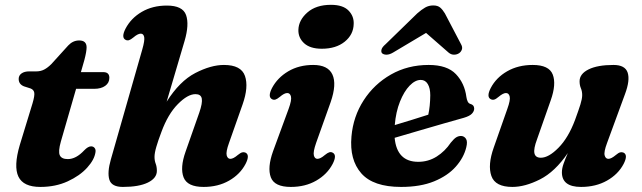

<svg xmlns="http://www.w3.org/2000/svg" viewBox="-20 -742 2595 776"><path d="M103.5 -384.5 77 -393Q55.5 -401.5 55.5 -423Q55.5 -437 67 -445.2Q78.5 -453.5 98.5 -453.5H127Q144.5 -453.5 158.8 -461Q173 -468.5 187.5 -483L256 -558.5Q275 -578.5 300 -578.5Q330 -578.5 330 -550.5Q330 -543 327.8 -529.8Q325.5 -516.5 321 -499.5L307 -450.5H397.5Q422 -450.5 422 -427.5Q422 -407 405.2 -395Q388.5 -383 360.5 -383H287.5L226 -170Q214.5 -129.5 221.8 -114.2Q229 -99 254 -99Q287.5 -99 320.5 -134.5Q336 -150.5 348 -150.5Q357 -150.5 362.2 -144.2Q367.5 -138 366 -127.5Q362 -97 332.2 -64.2Q302.5 -31.5 253.5 -9Q204.5 13.5 143 13.5Q74.5 13.5 54.5 -28Q34.5 -69.5 60 -156L111.5 -324.5Q120.5 -355 118.5 -367.2Q116.5 -379.5 103.5 -384.5Z M972.5 -79.5Q950.5 -37.5 906 -12Q861.5 13.5 803 13.5Q737 13.5 722 -25.2Q707 -64 730 -129L785.5 -287Q799 -326 795.5 -343.8Q792 -361.5 770 -361.5Q738.5 -361.5 698.8 -321.2Q659 -281 632.5 -209Q619 -173.5 611.8 -148.5Q604.5 -123.5 604.5 -108Q604.5 -93 609.2 -80.5Q614 -68 614 -51.5Q614 -22 577.8 -4.2Q541.5 13.5 476.5 13.5Q431 13.5 422 -15.8Q413 -45 428 -97.5L555 -542Q565.5 -578.5 562.8 -592.2Q560 -606 549 -606Q537 -606 519 -590.5Q508 -581.5 501 -579.5Q494 -577.5 487.5 -581Q469 -590.5 487.5 -626.5Q509.5 -668.5 553 -694Q596.5 -719.5 654.5 -719.5Q718.5 -719.5 732 -681.2Q745.5 -643 726 -576.5L653.5 -331Q706 -414 769.2 -446.8Q832.5 -479.5 885 -479.5Q954.5 -479.5 970 -435.2Q985.5 -391 960.5 -320L905.5 -164Q892.5 -128 896.2 -114Q900 -100 911 -100Q923 -100 941 -115.5Q952 -124.5 959 -126.2Q966 -128 972.5 -125Q991 -115.5 972.5 -79.5Z M1280.5 -545Q1233.5 -545 1209.2 -567.2Q1185 -589.5 1186 -621.5Q1187 -660.5 1222.2 -691.5Q1257.5 -722.5 1317.5 -722.5Q1366 -722.5 1388.5 -699.5Q1411 -676.5 1409.5 -645Q1408.5 -602 1373.2 -573.5Q1338 -545 1280.5 -545ZM1257.5 -164Q1245 -128 1248.5 -114Q1252 -100 1263 -100Q1275 -100 1293 -115.5Q1304 -124.5 1311 -126.5Q1318 -128.5 1324.5 -125Q1343 -115.5 1324.5 -79.5Q1302.5 -37.5 1258.2 -12Q1214 13.5 1155.5 13.5Q1089 13.5 1074.5 -25.5Q1060 -64.5 1083.5 -130.5L1146.5 -302Q1159.5 -337.5 1156 -351.8Q1152.5 -366 1141 -366Q1129 -366 1111 -350.5Q1100 -341.5 1093 -339.5Q1086 -337.5 1079.5 -341Q1061 -350.5 1079.5 -386.5Q1101.5 -428 1145 -453.8Q1188.5 -479.5 1246 -479.5Q1305.5 -479.5 1323.5 -440.8Q1341.5 -402 1316.5 -329.5Z M1864.5 -146.5Q1854.5 -105 1822.2 -68.5Q1790 -32 1734.8 -9.2Q1679.5 13.5 1601 13.5Q1488.5 13.5 1440.2 -41.5Q1392 -96.5 1400.5 -190.5Q1407.5 -271 1449.8 -336.5Q1492 -402 1560 -440.8Q1628 -479.5 1712.5 -479.5Q1787.5 -479.5 1822.8 -442.2Q1858 -405 1865 -350Q1866.5 -339.5 1870.2 -331.8Q1874 -324 1881 -322Q1896.5 -318 1896.5 -303Q1896.5 -292.5 1887.5 -282.8Q1878.5 -273 1855 -266Q1825.5 -258 1776.5 -243.8Q1727.5 -229.5 1673.2 -213.8Q1619 -198 1575 -185Q1584 -88 1670.5 -88Q1711 -88 1744.8 -109.2Q1778.5 -130.5 1802 -165.5Q1815 -181.5 1824 -187Q1833 -192.5 1843.5 -192.5Q1856 -192 1863.2 -181.2Q1870.5 -170.5 1864.5 -146.5ZM1680.5 -419Q1658 -419 1635.5 -395.8Q1613 -372.5 1596.5 -331.2Q1580 -290 1575.5 -236.5Q1609 -246.5 1646 -258Q1683 -269.5 1711 -278.5Q1718.5 -312 1719 -357Q1719 -385.5 1709 -402.2Q1699 -419 1680.5 -419ZM1835.5 -527Q1826.5 -521 1814.8 -521Q1803 -521 1793 -529.5L1702 -609L1568.5 -529.5Q1554 -521 1542.2 -521Q1530.5 -521 1524 -527Q1519.5 -532.5 1522 -542Q1524.5 -551.5 1538 -563L1666.5 -688Q1683.5 -703 1698.2 -711.5Q1713 -720 1731 -720Q1749 -720 1759 -711.5Q1769 -703 1778 -688L1843.5 -563Q1850 -551.5 1846.8 -542Q1843.5 -532.5 1835.5 -527Z M2500.5 -125Q2519 -115.5 2500.5 -79.5Q2478.5 -37.5 2433.2 -12Q2388 13.5 2328.5 13.5Q2251 13.5 2251 -45.5Q2251 -61.5 2258 -81Q2265 -100.5 2275 -123.5Q2223 -47.5 2162.5 -17Q2102 13.5 2051 13.5Q1981.5 13.5 1966 -30.8Q1950.5 -75 1975.5 -145.5L2030.5 -302Q2043.5 -338 2040 -352Q2036.5 -366 2025 -366Q2013.5 -366 1995 -350.5Q1984.5 -341.5 1977.5 -339.5Q1970.5 -337.5 1963.5 -341Q1945 -350.5 1963.5 -386.5Q1985.5 -428.5 2030 -454Q2074.5 -479.5 2133 -479.5Q2199 -479.5 2214 -440.8Q2229 -402 2206 -337L2150.5 -179Q2136 -140.5 2140 -122.5Q2144 -104.5 2166 -104.5Q2197.5 -104.5 2237.2 -144.8Q2277 -185 2304 -257Q2318.5 -296.5 2325.8 -319.8Q2333 -343 2333 -357.5Q2333 -373 2327.8 -385.2Q2322.5 -397.5 2322.5 -413.5Q2322.5 -443.5 2358.8 -461.5Q2395 -479.5 2459.5 -479.5Q2506.5 -479.5 2516.8 -448.5Q2527 -417.5 2506 -361.5L2433.5 -164Q2420 -128 2423.8 -114Q2427.5 -100 2439 -100Q2450.5 -100 2469 -115.5Q2479.5 -124.5 2486.5 -126.2Q2493.5 -128 2500.5 -125Z"/></svg>

Font: Fraunces 9pt
Style: Bold Italic
Weight: 700
Italic angle: -16°
Version: Version 1.000;[b76b70a41]